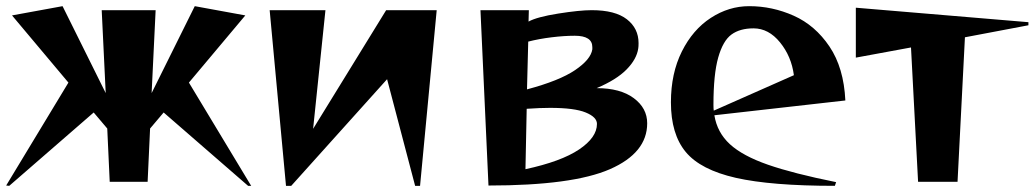

<svg xmlns="http://www.w3.org/2000/svg" viewBox="-20 -590 3357 623"><path d="M0 12 202 -322 19 -540 183 -570 323 -288 310 -557H485L472 -288L612 -570L776 -540L593 -322L795 13H785L511 -225L467 -173L459 0H336L328 -173L284 -225L10 13Z M855 -557H1036L996 -172L1233 -557H1397L1343 13H1327L1236 -333L925 13H908Z M1539 -557H1696L1695 -520Q1722 -535 1791.5 -546Q1861 -557 1900 -557Q1976 -557 2014 -527.5Q2052 -498 2052 -450Q2052 -439 2051 -433Q2046 -398 2013 -364.5Q1980 -331 1916 -304Q1993 -304 2036.5 -271.5Q2080 -239 2080 -190Q2080 -94 1959 -41Q1838 12 1565 12ZM1917 -188Q1917 -210 1880.5 -225Q1844 -240 1765 -240Q1733 -240 1689 -237L1685 -41Q1801 -66 1859 -105Q1917 -144 1917 -188ZM1902 -430V-437Q1902 -474 1845 -474Q1811 -474 1770 -469Q1729 -464 1694 -455L1690 -300Q1795 -328 1846 -362.5Q1897 -397 1902 -430Z M2157 -258Q2157 -352 2192.5 -423Q2228 -494 2286.5 -532Q2345 -570 2411 -570Q2486 -570 2555.5 -539Q2625 -508 2671.5 -439Q2718 -370 2723 -264L2298 -216Q2307 -160 2348.5 -122Q2390 -84 2472 -55.5Q2554 -27 2693 1L2689 13Q2482 13 2367.5 -13Q2253 -39 2205 -97Q2157 -155 2157 -258ZM2296 -231 2556 -346Q2548 -407 2511 -452.5Q2474 -498 2425 -498Q2381 -498 2353.5 -478Q2326 -458 2310.5 -403.5Q2295 -349 2295 -250Q2295 -237 2296 -231Z M2936 -436 2757 -403V-565L3317 -518V-508L3111 -469L3087 0H2959Z"/></svg>

Font: Tiejili SC
Style: Regular
Weight: 400
Designer: Buernia
Foundry: Ershou Xiaoxi Press
Version: Version 1.100